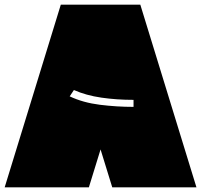

<svg xmlns="http://www.w3.org/2000/svg" viewBox="-20 -757 860 821"><path d="M360 44H0L240 -737H580L820 44H460L410 -118ZM296 -372 278 -345Q335 -318 407 -309Q479 -300 551 -300V-330Q479 -330 413.5 -339.5Q348 -349 296 -372Z"/></svg>

Font: ChangwonDangamAsac Bold
Style: Regular
Weight: 700
Designer: Choi Chi-young, Lee Youngbeen, Kim Jungjin, Yoon Jihee, Han Dohee
Foundry: YoonDesign Inc.
Version: Version 1.010;Build 20210623